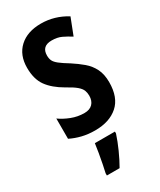

<svg xmlns="http://www.w3.org/2000/svg" viewBox="-197 -669 751 903"><g transform="rotate(-30 178.5 -217.0)"><path d="M331 -205Q331 -122 285 -81.5Q239 -41 161 -41Q123 -41 90.5 -49Q58 -57 30 -71V-181Q55 -163 88.5 -150Q122 -137 158 -137Q187 -137 202.5 -153Q218 -169 218 -197Q218 -212 213 -225.5Q208 -239 191 -253.5Q174 -268 139 -287Q85 -318 57.5 -356Q30 -394 30 -456Q30 -525 73 -564.5Q116 -604 190 -604Q263 -604 328 -564L293 -474Q269 -489 247 -499.5Q225 -510 194 -510Q140 -510 140 -459Q140 -443 145.5 -431Q151 -419 168 -405.5Q185 -392 218 -372Q249 -352 275 -330Q301 -308 316 -278Q331 -248 331 -205ZM238 20Q226 57 208 97Q190 137 171 170H102V158Q106 140 111.5 113.5Q117 87 121.5 59Q126 31 129 10H238Z"/></g></svg>

Font: Noto Sans Tamil UI ExtraCondensed SemiBold
Style: Regular
Weight: 600
Width: 2
Designer: Jelle Bosma - Monotype Design Team
Foundry: Monotype Imaging Inc.
Version: Version 2.004; ttfautohint (v1.8.4.7-5d5b)